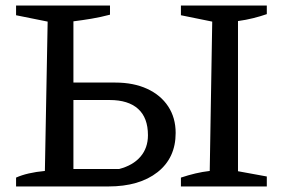

<svg xmlns="http://www.w3.org/2000/svg" viewBox="-20 -673 1024 693"><path d="M38 0V-32Q78 -50 142 -56L152 -595L38 -618V-653H377V-620Q343 -611 310 -605.5Q277 -600 245 -596V-63H410Q460 -76 487 -107.5Q514 -139 514 -185Q514 -248 478.5 -280Q443 -312 376 -312H199V-375H396Q462 -375 511 -352.5Q560 -330 587 -289Q614 -248 614 -193Q614 -103 548.5 -51.5Q483 0 371 0ZM633 0V-32Q660 -41 685.5 -47Q711 -53 737 -56L746 -595L633 -618V-653H943V-622Q920 -614 894 -607.5Q868 -601 839 -597V-55L943 -36V0Z"/></svg>

Font: Piazzolla 24pt Medium
Style: Regular
Weight: 500
Designer: Juan Pablo del Peral
Foundry: Huerta Tipografica
Version: Version 2.005